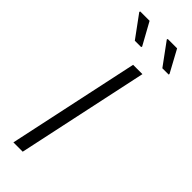

<svg xmlns="http://www.w3.org/2000/svg" viewBox="-293 -923 947 947"><g transform="rotate(45 180.0 -449.5)"><path d="M123 -778H167L169 -783L105 -899H40L38 -894ZM315 -778H359L360 -783L297 -899H232L230 -894ZM201 -688 54 0H119L266 -688Z"/></g></svg>

Font: Saira UNSAM Light Italic
Style: Regular
Weight: 300
Italic angle: -12°
Designer: Hector Gatti with collaboration of the Omnibus-Type team
Foundry: Omnibus-Type
Version: Version 0.072;PS 000.072;hotconv 1.0.88;makeotf.lib2.5.64775